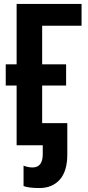

<svg xmlns="http://www.w3.org/2000/svg" viewBox="-20 -734 445 970"><path d="M179 216Q244 216 282 173.5Q320 131 320 46V-112H193V-302H314V-409H193V-604H392V-714H64V-409H9V-302H64V0H196V45Q196 112 144 112Q123 112 99 103V206Q126 216 179 216Z"/></svg>

Font: Noto Sans UI Condensed
Style: Bold
Weight: 700
Width: 3
Designer: Monotype Design Team
Foundry: Monotype Imaging Inc.
Version: 1.001